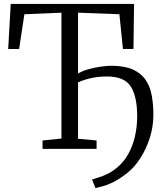

<svg xmlns="http://www.w3.org/2000/svg" viewBox="-20 -763 842 984"><path d="M469.5 201 451.5 157Q463.5 152.5 483.2 147Q503 141.5 529 129.2Q555 117 584 92.5Q616 65 638 25.2Q660 -14.5 671.5 -63.8Q683 -113 683 -167Q683 -269 650 -320Q617 -371 529 -371Q488.5 -371 453.8 -364.2Q419 -357.5 380 -341V-52L475 -43V0H198V-43L295 -53V-698L105 -690L78 -512H22L35 -743H667L664 -512H610L592 -690L380 -698V-386Q400.5 -399 432.8 -408Q465 -417 497 -421.5Q529 -426 549 -426Q618 -426 660.8 -406.8Q703.5 -387.5 726.5 -353.2Q749.5 -319 757.8 -273.5Q766 -228 766 -175Q766 -113 747.5 -55.8Q729 1.5 699.5 47.2Q670 93 636.5 120Q594.5 153.5 562.5 169.5Q530.5 185.5 507.5 191.2Q484.5 197 469.5 201Z"/></svg>

Font: Merriweather Light
Style: Regular
Weight: 300
Designer: Eben Sorkin
Foundry: Eben Sorkin
Version: Version 2.100